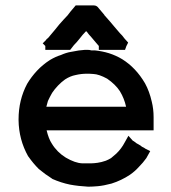

<svg xmlns="http://www.w3.org/2000/svg" viewBox="-20 -704 644 722"><path d="M234.4 -516.6H232.4H230.5H219.7H207H199.2H191.4H180.7H169.9H150.4V-529.3V-530.3V-531.2L140.6 -541L153.3 -553.7L154.3 -555.7L157.2 -558.6L160.2 -560.5Q193.4 -599.6 203.1 -612.3Q210.9 -621.1 218.8 -629.9L234.4 -646.5Q240.2 -655.3 264.6 -683.6H273.4H274.4H276.4H289.1H300.8H308.6H317.4H325.2H333Q343.8 -683.6 350.6 -673.8L372.1 -648.4V-647.5Q382.8 -635.7 394.5 -622.1Q402.3 -612.3 409.7 -604Q417 -595.7 424.3 -586.9Q431.6 -578.1 439.5 -570.3Q446.3 -560.5 461.9 -543.9Q456.1 -531.2 455.1 -530.3L450.2 -516.6H436.5H426.8H415H404.3H396.5H386.7H379.9H372.1H351.6V-517.6V-531.2L338.9 -545.9L323.2 -564.5Q311.5 -577.1 309.6 -580.6Q307.6 -584 303.7 -586.9L291 -573.2Q285.2 -566.4 279.3 -558.6Q268.6 -544.9 257.8 -534.2Q253.9 -529.3 244.1 -516.6ZM557.6 -246.1V-242.2V-237.3V-232.4V-213.9H155.3Q163.1 -181.6 174.8 -164.1Q194.3 -131.8 227.5 -111.3Q262.7 -90.8 289.1 -89.8Q314.5 -89.8 323.2 -89.8Q332 -89.8 346.7 -91.8Q361.3 -93.8 377.9 -99.6Q387.7 -103.5 397.5 -109.4Q407.2 -118.2 417 -126Q436.5 -144.5 449.2 -168.9L462.9 -193.4L479.5 -174.8Q482.4 -173.8 484.4 -171.9Q488.3 -169.9 492.2 -166Q504.9 -159.2 508.3 -156.7Q511.7 -154.3 513.7 -152.3L519.5 -149.4L521.5 -148.4Q525.4 -145.5 527.3 -144.5L544.9 -135.7Q534.2 -116.2 532.7 -113.8Q531.2 -111.3 530.3 -109.4Q517.6 -91.8 502.9 -77.1Q487.3 -59.6 468.8 -46.9Q436.5 -25.4 399.4 -13.7Q370.1 -5.9 348.6 -3.9Q327.1 -2 312.5 -2H311.5Q275.4 -3.9 243.2 -9.8Q210 -16.6 176.8 -31.2L175.8 -32.2Q149.4 -48.8 126 -68.4Q104.5 -89.8 86.9 -115.2L85.9 -116.2Q50.8 -178.7 49.8 -252V-254.9Q49.8 -328.1 82 -388.7Q97.7 -415 119.1 -438Q140.6 -460.9 168 -478.5Q189.5 -491.2 209 -497.1Q228.5 -505.9 246.1 -508.8Q279.3 -515.6 299.8 -516.6H308.6Q316.4 -516.6 323.2 -514.6H334H335.9Q364.3 -511.7 389.6 -503.9Q417 -495.1 439.5 -481.4Q491.2 -449.2 525.4 -390.6Q542 -360.4 550.8 -321.3Q557.6 -293.9 557.6 -263.7Q557.6 -255.9 557.6 -249ZM154.3 -302.7H454.1Q447.3 -334 430.7 -361.3Q414.1 -386.7 382.8 -408.2Q352.5 -424.8 331.1 -425.8Q317.4 -426.8 314.5 -426.8Q311.5 -426.8 310.1 -426.8Q308.6 -426.8 307.6 -426.8Q285.2 -426.8 264.6 -421.9Q244.1 -418 224.6 -405.3Q210.9 -395.5 198.2 -382.3Q185.5 -369.1 175.8 -354.5Q167 -338.9 160.2 -324.2Q157.2 -312.5 154.3 -302.7Z"/></svg>

Font: LeFont
Style: Default
Weight: 400
Designer: Leryon MEDIA
Version: Version 1.0